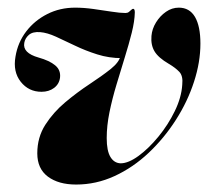

<svg xmlns="http://www.w3.org/2000/svg" viewBox="-20 -473 549 502"><path d="M504 -359Q504 -310.5 487.2 -259Q470.5 -207.5 440 -159.8Q409.5 -112 368.8 -73.5Q328 -35 279.8 -12.8Q231.5 9.5 179 9.5Q133 9.5 105.2 -11.2Q77.5 -32 77.5 -72Q77.5 -114 98.5 -146.8Q119.5 -179.5 150.5 -205.5Q181.5 -231.5 213.8 -252.8Q246 -274 269 -292.2Q292 -310.5 295.5 -328L299 -321Q265 -321 234.2 -330.8Q203.5 -340.5 176.5 -353.5Q149.5 -366.5 126.5 -377Q103.5 -387.5 85 -389Q65.5 -390.5 55.5 -381.8Q45.5 -373 43.5 -361Q38.5 -334.5 81 -322.5Q109.5 -314.5 124.2 -302.2Q139 -290 137 -270.5Q135 -253.5 121.5 -243.2Q108 -233 88.5 -233Q55 -233 34.2 -259.2Q13.5 -285.5 20.5 -325Q26.5 -362 48.5 -390.8Q70.5 -419.5 103.5 -436.2Q136.5 -453 176.5 -453Q199 -453 224.2 -449.5Q249.5 -446 271.8 -442.5Q294 -439 308 -439Q313.5 -439 317 -441.8Q320.5 -444.5 323.2 -447.2Q326 -450 328 -450Q330.5 -450 331.5 -447.5Q332.5 -445 332.5 -440.5Q332 -417.5 324.5 -387.5Q317 -357.5 306.2 -322.8Q295.5 -288 284.5 -251.5Q273.5 -215 266.2 -179.5Q259 -144 259 -112Q259 -78.5 268.8 -62.5Q278.5 -46.5 295.5 -46Q315.5 -46 342 -65.2Q368.5 -84.5 394 -115.5Q419.5 -146.5 437 -182.5Q454.5 -218.5 456.5 -251.5Q459 -274.5 448.8 -285.2Q438.5 -296 421.5 -306Q394 -322 384 -338.8Q374 -355.5 376 -379Q377.5 -397.5 388 -414.5Q398.5 -431.5 414 -442.2Q429.5 -453 447.5 -453Q475.5 -453 489.8 -428.8Q504 -404.5 504 -359Z"/></svg>

Font: Fraunces 120pt
Style: Bold Italic
Weight: 700
Italic angle: -16°
Version: Version 1.000;[b76b70a41]